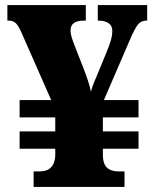

<svg xmlns="http://www.w3.org/2000/svg" viewBox="-20 -734 609 754"><path d="M112 0V-61H135Q157 -61 170.5 -69Q184 -77 190.5 -92Q197 -107 197 -126V-150H57V-218H197V-273H57V-341H181L67 -600Q54 -631 43 -642Q32 -653 15 -653H9V-714H317V-653H310Q283 -653 270 -643.5Q257 -634 257 -614Q257 -602 261.5 -587.5Q266 -573 273 -555L307 -468Q319 -437 326 -415.5Q333 -394 337 -374Q340 -385 343 -394Q346 -403 350.5 -413.5Q355 -424 361 -438L400 -533Q409 -555 415 -574.5Q421 -594 421 -613Q421 -633 406.5 -643Q392 -653 367 -653H364V-714H558V-653H554Q534 -653 521.5 -637.5Q509 -622 489 -575L388 -341H524V-273H384V-218H524V-150H384V-126Q384 -105 390 -90.5Q396 -76 410 -68.5Q424 -61 446 -61H469V0Z"/></svg>

Font: Noto Serif Hebrew Black
Style: Regular
Weight: 900
Version: Version 2.003